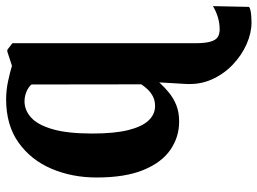

<svg xmlns="http://www.w3.org/2000/svg" viewBox="-129 -479 860 642"><g transform="rotate(-90 301.0 -158.0)"><path d="M547 253Q511.5 253 474.2 236.5Q437 220 405.5 190Q374 160 356 119.2Q338 78.5 341.5 29.5L346.5 -55.5Q331 -38.5 312.5 -23.2Q294 -8 270.5 1.5Q247 11 215.5 11Q164 11 121.5 -18Q79 -47 53.8 -108Q28.5 -169 28.5 -265Q28.5 -347 57.8 -415.8Q87 -484.5 145.2 -526Q203.5 -567.5 290 -567.5Q320 -567.5 350.5 -561Q381 -554.5 402 -548L449.5 -563.5H455.5L477.5 -546.5V64.5Q477.5 97 482.5 115Q487.5 133 497.8 139.8Q508 146.5 523.5 146.5Q544 146.5 564.2 140.5Q584.5 134.5 601.5 124L599 244.5Q596.5 247.5 587.5 249.5Q578.5 251.5 567.2 252.2Q556 253 547 253ZM267 -69.5Q286 -69.5 299.8 -76.8Q313.5 -84 323.2 -94.5Q333 -105 340 -115.5L339.5 -482.5Q333 -491.5 317 -498.8Q301 -506 283 -506Q253.5 -506 229 -484Q204.5 -462 190 -412.2Q175.5 -362.5 175.5 -279.5Q175.5 -205.5 187 -159.2Q198.5 -113 219.2 -91.2Q240 -69.5 267 -69.5Z"/></g></svg>

Font: Merriweather 24pt SemiCondensed
Style: Bold
Weight: 700
Width: 4
Designer: Eben Sorkin
Foundry: Eben Sorkin
Version: Version 2.100